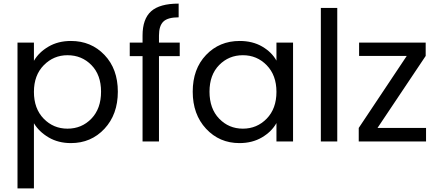

<svg xmlns="http://www.w3.org/2000/svg" viewBox="-20 -784 2422 1064"><path d="M168 -447Q195 -494 248.5 -525.5Q302 -557 373 -557Q485 -557 559 -479.5Q633 -402 633 -276Q633 -150 559 -70.5Q485 9 373 9Q303 9 249.5 -22.5Q196 -54 168 -101V260H77V-548H168ZM540 -276Q540 -369 486.5 -423.5Q433 -478 354 -478Q277 -478 222.5 -422.5Q168 -367 168 -275Q168 -182 222 -126.5Q276 -71 354 -71Q433 -71 486.5 -126.5Q540 -182 540 -276Z M770 0V-473H699V-548H770V-587Q770 -679 817.5 -721.5Q865 -764 970 -764V-688Q910 -688 885.5 -664.5Q861 -641 861 -587V-548H976V-473H861V0Z M1308 -557Q1380 -557 1433 -526Q1486 -495 1512 -448V-548H1604V0H1512V-102Q1485 -54 1431.5 -22.5Q1378 9 1307 9Q1196 9 1122 -70.5Q1048 -150 1048 -276Q1048 -402 1122 -479.5Q1196 -557 1308 -557ZM1512 -275Q1512 -367 1458 -422.5Q1404 -478 1326 -478Q1248 -478 1194.5 -423.5Q1141 -369 1141 -276Q1141 -182 1194.5 -126.5Q1248 -71 1326 -71Q1404 -71 1458 -126.5Q1512 -182 1512 -275Z M1758 0V-740H1849V0Z M2339 -548V-474L2072 -75H2341V0H1968V-75L2234 -474H1970V-548Z"/></svg>

Font: SVN-Poppins
Style: Regular
Weight: 400
Designer: Ninad Kale (Devanagari), Jonny Pinhorn (Latin)
Foundry: Indian Type Foundry
Version: Version 3.002 2017